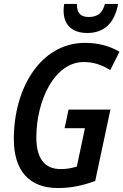

<svg xmlns="http://www.w3.org/2000/svg" viewBox="-20 -942 625 972"><path d="M422 -775C507 -775 560 -825 578 -922H511C499 -875 473 -856 429 -856C386 -856 369 -878 369 -922H305C303 -911 302 -900 302 -887C302 -822 339 -775 422 -775ZM273 10C343 10 403 -4 462 -26L539 -387H327L307 -293H410L369 -99C345 -91 319 -86 287 -86C203 -86 164 -144 164 -246C164 -434 256 -628 404 -628C454 -628 497 -613 538 -587L585 -680C537 -708 480 -725 411 -725C187 -725 50 -498 50 -238C50 -78 128 10 273 10Z"/></svg>

Font: Noto Sans Display SemiCondensed Medium
Style: Italic
Weight: 500
Width: 4
Italic angle: -12°
Designer: Monotype Design Team
Foundry: Monotype Imaging Inc.
Version: Version 1.900